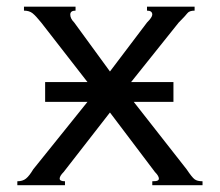

<svg xmlns="http://www.w3.org/2000/svg" viewBox="-20 -547 649 567"><path d="M31.2 -11.7Q46.9 -11.7 56.6 -19.5Q66.4 -27.3 78.1 -46.9L238.3 -246.1H113.3V-304.7H238.3L101.6 -480.5Q85.9 -500 76.2 -507.8Q66.4 -515.6 50.8 -515.6V-527.3H203.1V-515.6Q187.5 -515.6 187.5 -503.9Q187.5 -492.2 199.2 -480.5L304.7 -335.9L414.1 -480.5Q429.7 -496.1 429.7 -503.9Q429.7 -515.6 414.1 -515.6V-527.3H554.7V-515.6Q539.1 -515.6 533.2 -507.8Q527.3 -500 507.8 -480.5L367.2 -304.7H492.2V-246.1H375L531.2 -46.9Q546.9 -23.4 554.7 -17.6Q562.5 -11.7 578.1 -11.7V0H429.7V-11.7Q441.4 -11.7 445.3 -13.7Q449.2 -15.6 449.2 -19.5Q449.2 -27.3 437.5 -39.1L304.7 -214.8L168 -39.1Q156.2 -27.3 156.2 -19.5Q156.2 -11.7 171.9 -11.7V0H31.2Z"/></svg>

Font: 和音 by 宁静之雨，公众号njzyshare
Style: Regular
Weight: 400
Designer: Steve Matteson
Foundry: Ascender Corporation
Version: Version 6.00;June 8, 2018;FontCreator 11.0.0.2388 32-bit